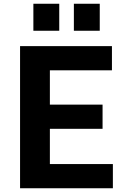

<svg xmlns="http://www.w3.org/2000/svg" viewBox="-20 -1004 682 1024"><path d="M87 0ZM582 -129V0H87V-758H577V-629H246V-446H527V-317H246V-129ZM374 -984H512V-840H374ZM158 -984H296V-840H158Z"/></svg>

Font: Biryani ExtraBold
Style: Regular
Weight: 800
Designer: Dan Reynolds and Mathieu Reguer
Foundry: Dan Reynolds and Mathieu Reguer
Version: Version 1.004; ttfautohint (v1.1) -l 5 -r 5 -G 72 -x 0 -D la